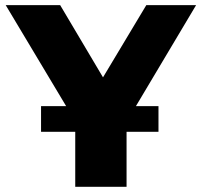

<svg xmlns="http://www.w3.org/2000/svg" viewBox="-20 -720 778 740"><path d="M270 0V-211.9H138.2V-311H234.9L2 -700.2H211.9L377 -421.9L543.9 -700.2H735.8L503.9 -311H590.8V-211.9H467.8V0Z"/></svg>

Font: Montserrat ExtraBold
Style: Regular
Weight: 800
Designer: Julieta Ulanovsky
Foundry: Julieta Ulanovsky
Version: Version 9.000